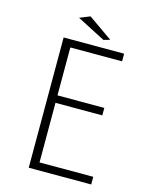

<svg xmlns="http://www.w3.org/2000/svg" viewBox="-127 -939 788 1018"><g transform="rotate(15 267.5 -430.0)"><path d="M132 0V-715H464V-673H180V-410H437V-369H180V-42H475V0ZM339 -757 184 -837 241 -860 374 -767Z"/></g></svg>

Font: Julius Sans One
Style: Regular
Weight: 400
Designer: Luciano Vergara
Foundry: LatinoType
Version: Version 1.001